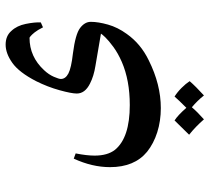

<svg xmlns="http://www.w3.org/2000/svg" viewBox="-52 -354 762 699"><g transform="rotate(-90 329.5 -5.0)"><path d="M599 -56Q599 -29 589 6.5Q579 42 555 75Q519 126 459 155Q371 199 285 199Q238 199 197 186Q156 173 126 149Q70 103 70 14Q70 -51 101 -118L120 -111Q112 -71 112 -42Q112 5 133 32Q177 86 296 86Q386 86 453 57Q485 43 508 26Q531 9 542.5 -3Q554 -15 556 -19L439 -39Q401 -45 374 -59Q338 -77 338 -107Q338 -126 350 -169.5Q362 -213 383 -255Q415 -317 449.5 -341.5Q484 -366 516 -366Q548 -366 566 -345Q585 -325 591.5 -292.5Q598 -260 597 -238L579 -230Q569 -250 560.5 -260.5Q552 -271 547 -275Q542 -279 541 -279Q472 -279 423 -226Q407 -209 399 -190.5Q391 -172 391 -165Q391 -148 411 -137.5Q431 -127 484 -121Q554 -112 576.5 -95Q599 -78 599 -56ZM383 304Q364 326 331 356Q312 332 288 312Q272 331 244 356Q218 326 188 302Q226 264 240 249Q259 261 286 292Q316 262 327 249Q343 259 358.5 274.5Q374 290 383 304Z"/></g></svg>

Font: Mirza
Style: Regular
Weight: 400
Designer: Arabic design by Kourosh Beigpour, Latin design by Eduardo Tunni, engineering by Lasse Fister
Version: Version 1.000